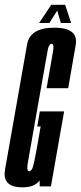

<svg xmlns="http://www.w3.org/2000/svg" viewBox="-49 -798 346 822"><path d="M47.5 4Q-2 4 -19.5 -19.5Q-33.5 -38.5 -27.5 -72Q-14 -148 20 -341Q54.5 -536.5 67 -608Q79.5 -679.5 184 -679.5Q250 -679.5 269 -649.5Q280 -632.5 275 -605Q262 -530 243 -420.5H150.5Q172.5 -545.5 178 -578Q183 -605.5 175 -609.5Q173.5 -610.5 172 -610.5Q160 -610.5 155 -581.8Q150 -553 111 -333.5Q77.5 -141.5 70.5 -103.5Q64.5 -69.5 73 -65.5Q74.5 -65 76 -65Q84 -65 90 -78.2Q96 -91.5 110.5 -173L125 -256.5H110.5L121.5 -321H225.5L169 0H121L120.5 -25.5Q99.5 4 47.5 4ZM118.5 -699.5 170.5 -777.5H230L255.5 -699.5H211.5L196 -753L162.5 -699.5Z"/></svg>

Font: Anybody UltraCondensed Medium
Style: Italic
Weight: 500
Width: 1
Italic angle: -10°
Designer: Tyler Finck
Foundry: Etcetera Type Company
Version: Version 1.010; ttfautohint (v1.8.3) -l 8 -r 50 -G 200 -x 14 